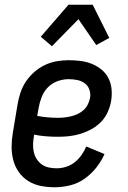

<svg xmlns="http://www.w3.org/2000/svg" viewBox="-20 -782 540 810"><path d="M211 8Q181 8 152.5 2.5Q124 -3 100.5 -17.5Q77 -32 60.5 -54.5Q44 -77 36.5 -104.5Q29 -132 29 -161.5Q29 -191 34 -221L54 -341Q58 -365 66 -390Q74 -415 89 -437.5Q104 -460 124.5 -478Q145 -496 169 -507.5Q193 -519 218.5 -523.5Q244 -528 269 -528Q294 -528 319 -525Q344 -522 366.5 -513Q389 -504 407.5 -489Q426 -474 437 -453Q448 -432 450.5 -407Q453 -382 449 -357Q445 -333 434.5 -309.5Q424 -286 406.5 -268Q389 -250 366.5 -237.5Q344 -225 319.5 -217.5Q295 -210 271.5 -207.5Q248 -205 225 -205Q199 -205 173.5 -207Q148 -209 124 -214L123 -207Q120 -190 119.5 -173.5Q119 -157 122.5 -141Q126 -125 134.5 -111.5Q143 -98 156 -88.5Q169 -79 185.5 -75.5Q202 -72 219 -72Q238 -72 258 -78Q278 -84 294.5 -97Q311 -110 323.5 -127.5Q336 -145 344 -164L421 -132Q407 -101 385.5 -74Q364 -47 336 -27.5Q308 -8 275.5 0Q243 8 211 8ZM224 -285Q238 -285 252 -286.5Q266 -288 280.5 -291.5Q295 -295 308.5 -301.5Q322 -308 333 -318Q344 -328 350.5 -341.5Q357 -355 360 -369Q363 -387 357 -404Q351 -421 337 -431Q323 -441 305.5 -444.5Q288 -448 269 -448Q246 -448 222.5 -439.5Q199 -431 182 -413.5Q165 -396 156 -373Q147 -350 143 -327L137 -293Q159 -289 180.5 -287Q202 -285 224 -285ZM199 -587 152 -627 269 -762H371L441 -622L386 -592L311 -701Z"/></svg>

Font: Iosevka Term Curly Medium
Style: Italic
Weight: 500
Italic angle: -9°
Designer: Belleve Invis
Foundry: Belleve Invis
Version: Version 32.3.0